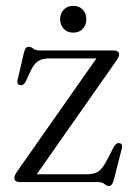

<svg xmlns="http://www.w3.org/2000/svg" viewBox="-20 -622 460 656"><path d="M371.5 -406 105.5 -26.5H274Q302 -26.5 316 -36Q330 -45.5 345.5 -75L369 -120.5Q377 -134.5 387 -133Q400 -131.5 396.5 -116L369 -8Q363.5 13.5 353 13.5Q344.5 13.5 337 6.8Q329.5 0 313 0H49Q29 0 29 -14Q29 -19 31.8 -24.8Q34.5 -30.5 42 -41L309.5 -422.5H150Q124 -422.5 110 -413.2Q96 -404 83.5 -377.5L68 -344Q61 -329.5 50 -331Q36.5 -332.5 40 -348.5L61.5 -441Q64.5 -453 68.2 -457.5Q72 -462 78.5 -462Q86.5 -462 94 -455.8Q101.5 -449.5 117 -449.5H368Q387 -449.5 387 -436Q387 -431.5 383.8 -425Q380.5 -418.5 371.5 -406ZM230.5 -510.5Q210 -510.5 197.8 -523.5Q185.5 -536.5 185.5 -556.5Q185.5 -576 197.8 -589Q210 -602 230.5 -602Q250.5 -602 262.8 -589Q275 -576 275 -556.5Q275 -536.5 262.8 -523.5Q250.5 -510.5 230.5 -510.5Z"/></svg>

Font: Fraunces 72pt Soft Light
Style: Regular
Weight: 300
Version: Version 1.000;[b76b70a41]